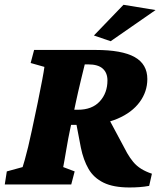

<svg xmlns="http://www.w3.org/2000/svg" viewBox="-31 -786 703 818"><path d="M-10.7 0 -2 -55.7 65.4 -74.2Q68.4 -83 74.7 -105.5Q81.1 -127.9 88.9 -160.2Q96.7 -192.4 104.5 -229.5L129.9 -349.6Q141.6 -407.2 148.9 -445.8Q156.2 -484.4 158.2 -501L99.6 -517.6L114.3 -573.2H376Q488.3 -573.2 542.5 -543Q596.7 -512.7 596.7 -449.2Q596.7 -395.5 564 -351.1Q531.2 -306.6 469.7 -280.3Q408.2 -253.9 319.3 -253.9H246.1L260.7 -318.4H300.8Q361.3 -318.4 394 -354Q426.8 -389.6 426.8 -443.4Q426.8 -475.6 406.7 -493.7Q386.7 -511.7 344.7 -511.7H330.1Q329.1 -507.8 324.7 -489.7Q320.3 -471.7 314 -445.8Q307.6 -419.9 301.8 -394Q295.9 -368.2 292 -349.6L266.6 -229.5Q263.7 -217.8 259.8 -195.8Q255.9 -173.8 251.5 -148.9Q247.1 -124 243.7 -103.5Q240.2 -83 238.3 -74.2L287.1 -55.7L272.5 0ZM520.5 12.7Q452.1 12.7 410.2 -7.8Q368.2 -28.3 346.2 -66.4Q324.2 -104.5 313.5 -157.2L292 -269.5L421.9 -299.8L510.7 -133.8Q522.5 -113.3 536.6 -96.2Q550.8 -79.1 570.3 -66.9Q589.8 -54.7 616.2 -45.9L604.5 5.9Q583 9.8 563 11.2Q543 12.7 520.5 12.7ZM440.4 -610.4 369.1 -634.8 495.1 -765.6 631.8 -743.2Z"/></svg>

Font: Crimson Pro Black
Style: Italic
Weight: 900
Italic angle: -12°
Designer: Jacques Le Bailly
Foundry: Baron von Fonthausen
Version: Version 1.003